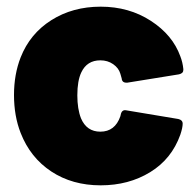

<svg xmlns="http://www.w3.org/2000/svg" viewBox="-20 -548 583 576"><path d="M42 -149Q22 -200 22 -263Q22 -325 42 -376Q70 -447 134 -487.5Q198 -528 282 -528Q367 -528 432.5 -485.5Q498 -443 521 -379Q528 -361 530 -341V-338Q530 -328 517 -325L362 -300H359Q346 -300 345 -313L341 -327Q336 -344 319.5 -355.5Q303 -367 281 -367Q241 -367 224 -331Q212 -306 212 -262Q212 -221 223 -193Q240 -153 281 -153Q325 -153 341 -199L342 -203Q345 -220 359 -217L515 -191Q528 -188 528 -177Q528 -165 521 -144Q495 -71 430.5 -31.5Q366 8 282 8Q197 8 134 -33.5Q71 -75 42 -149Z"/></svg>

Font: Barlow Black
Style: Regular
Weight: 900
Designer: Jeremy Tribby
Foundry: Tribby Type
Version: Version 1.422